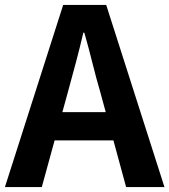

<svg xmlns="http://www.w3.org/2000/svg" viewBox="-24 -761 689 781"><path d="M-4 0 233 -741H408L645 0H489L384 -386Q367 -444 351.5 -506.5Q336 -569 319 -628H315Q301 -568 284.5 -506Q268 -444 252 -386L146 0ZM143 -190V-305H495V-190Z"/></svg>

Font: Noto Sans SC
Style: Bold
Weight: 700
Designer: Ryoko NISHIZUKA  (kana, bopomofo & ideographs); Paul D. Hunt (Latin, Greek & Cyrillic); Sandoll Communications , Soo-you
Foundry: Adobe
Version: Version 2.004-H2;hotconv 1.0.118;makeotfexe 2.5.65603